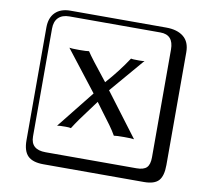

<svg xmlns="http://www.w3.org/2000/svg" viewBox="-99 -865 1297 1189"><g transform="rotate(10 550.0 -271.0)"><path d="M1000 84Q1000 152.8 973.4 182.4Q946.8 211.9 880.9 211.9H249Q181.2 211.9 150.6 181.4Q120.1 150.9 120.1 84V-625Q120.1 -687 154.1 -720.5Q188 -753.9 249 -753.9H851.1Q920.9 -753.9 960.4 -721.9Q1000 -689.9 1000 -625ZM249 -717.8Q204.1 -717.8 179.9 -693.8Q155.8 -669.9 155.8 -625V53.2Q155.8 136.2 249 136.2H820.8Q865.7 136.2 884.8 117.2Q903.8 98.1 903.8 53.2V-625Q903.8 -717.8 820.8 -717.8ZM774.9 -38.1Q759.8 -41 712.9 -41Q663.1 -41 647.9 -38.1Q630.9 -67.9 608.4 -98.9Q585.9 -129.9 556.9 -168Q527.8 -206.1 513.2 -227.1Q499 -207 470.5 -169.4Q441.9 -131.8 418.9 -99.4Q396 -66.9 377.9 -38.1Q369.1 -41 344.2 -41Q301.3 -41 291 -38.1L479 -273.9L282.2 -526.9Q295.4 -523.9 345.2 -523.9Q391.1 -523.9 405.8 -526.9Q427.7 -491.7 537.1 -355Q612.3 -439 669.9 -526.9Q678.7 -523.9 721.2 -523.9Q746.1 -523.9 754.9 -526.9L569.8 -310.1Z"/></g></svg>

Font: Linux Biolinum Keyboard O
Style: Regular
Weight: 700
Designer: Philipp H. Poll
Foundry: Philipp H. Poll
Version: Version 0.6.1